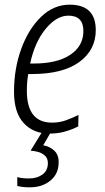

<svg xmlns="http://www.w3.org/2000/svg" viewBox="-20 -562 450 822"><path d="M191 10Q228 10 259 1Q290 -8 315 -21L316 -70Q288 -56 261 -46.5Q234 -37 203 -37Q95 -37 95 -173Q95 -214 101 -245H116Q249 -245 319.5 -296.5Q390 -348 390 -433Q390 -542 278 -542Q210 -542 156 -490Q102 -438 71 -353Q40 -268 40 -169Q40 -80 81.5 -35Q123 10 191 10ZM109 -290Q129 -382 175.5 -438.5Q222 -495 273 -495Q337 -495 337 -429Q337 -365 281 -327.5Q225 -290 124 -290ZM108 240Q161 240 196 211Q231 182 231 134Q232 102 213 83.5Q194 65 165 60L200 0H162L111 83Q185 89 185 136Q185 168 162 185Q139 202 104 202Q72 202 54 196V234Q75 240 108 240Z"/></svg>

Font: Noto Sans Display SemiCondensed Light
Style: Italic
Weight: 300
Width: 4
Italic angle: -12°
Designer: Monotype Design Team
Foundry: Monotype Imaging Inc.
Version: Version 1.900